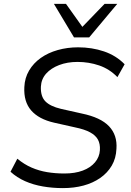

<svg xmlns="http://www.w3.org/2000/svg" viewBox="-20 -957 675 986"><path d="M303 9Q250 9 200.5 0.5Q151 -8 109 -26.5Q67 -45 34 -75L69 -142Q104 -113 142 -96.5Q180 -80 222 -73Q264 -66 311 -66Q365 -66 405 -81Q445 -96 468 -123.5Q491 -151 493 -186Q495 -218 483 -240Q471 -262 442.5 -277.5Q414 -293 365 -303L258 -327Q179 -345 140 -390Q101 -435 105 -510Q107 -557 129.5 -595Q152 -633 189.5 -659.5Q227 -686 276.5 -700Q326 -714 381 -714Q452 -714 514 -693Q576 -672 620 -627L583 -561Q542 -603 489 -621Q436 -639 378 -639Q326 -639 284 -623Q242 -607 217 -579Q192 -551 190 -512Q188 -462 213 -436.5Q238 -411 293 -398L400 -374Q497 -354 540 -308.5Q583 -263 578 -193Q576 -144 554 -106.5Q532 -69 494.5 -43Q457 -17 408.5 -4Q360 9 303 9ZM360 -765 257 -937H319L403 -819L517 -937H582L438 -765Z"/></svg>

Font: Nunito Sans 10pt
Style: Italic
Weight: 400
Italic angle: -9°
Designer: Vernon Adams
Foundry: Vernon Adams
Version: Version 3.101;gftools[0.9.27]